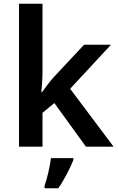

<svg xmlns="http://www.w3.org/2000/svg" viewBox="-20 -831 628 1021"><path d="M206 -450V-811H81V-51H206V-231L269 -283L437 -51H584L353 -359L570 -593H427L267 -422C245 -398 220 -364 203 -340H200C203 -375 206 -416 206 -450ZM370 20V10H251C246 53 230 121 217 157V170H290C324 121 354 61 370 20Z"/></svg>

Font: Noto Sans Tamil UI SemiBold
Style: Regular
Weight: 600
Designer: Jelle Bosma - Monotype Design Team
Foundry: Monotype Imaging Inc.
Version: Version 2.004